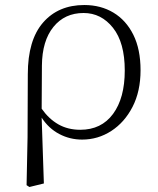

<svg xmlns="http://www.w3.org/2000/svg" viewBox="-20 -542 631 765"><path d="M85.9 195.8 89.8 4.9 90.8 -246.1Q90.8 -382.3 151.6 -452.1Q212.4 -522 315.9 -522Q381.3 -522 431.9 -491.7Q482.4 -461.4 511.2 -403.6Q540 -345.7 540 -262.2Q540 -178.2 508.1 -116.2Q476.1 -54.2 423.1 -20Q370.1 14.2 307.1 14.2Q258.3 14.2 216.1 -8.1Q173.8 -30.3 146 -73.2L154.8 189L97.2 203.1ZM146 -108.9Q174.3 -68.4 212.4 -46.6Q250.5 -24.9 299.8 -24.9Q383.8 -24.9 430.4 -88.1Q477.1 -151.4 477.1 -261.2Q477.1 -372.1 430.2 -431.2Q383.3 -490.2 313 -490.2Q237.8 -490.2 192.9 -434.8Q147.9 -379.4 147 -280.8Z"/></svg>

Font: Source Han Serif TW ExtraLight
Style: Regular
Weight: 250
Designer: Ryoko NISHIZUKA Ë•øÂ°öÊ∂ºÂ≠ê (kana & ideographs); Frank Grie√ühammer (Latin, Greek & Cyrillic); Wenlong ZHANG Âº†ÊñáÈæô 
Foundry: Adobe
Version: Version 2.003;hotconv 1.1.1;makeotfexe 2.6.0